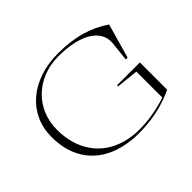

<svg xmlns="http://www.w3.org/2000/svg" viewBox="-151 -976 1245 1245"><g transform="rotate(-45 471.0 -354.0)"><path d="M617 -296V-306H826V-56Q791 -39 752 -25.5Q713 -12 671 -3Q629 6 585.5 10.5Q542 15 499 15Q422 15 356.5 -1.5Q291 -18 239.5 -50Q188 -82 152 -129Q116 -176 97.5 -235.5Q79 -295 79 -368Q79 -447 108.5 -512Q138 -577 192.5 -624Q247 -671 323 -697Q399 -723 490 -723Q550 -723 601.5 -716.5Q653 -710 698 -697Q743 -684 783 -665Q823 -646 859 -621L792 -384H775L790 -522Q793 -568 770.5 -603Q748 -638 706 -661.5Q664 -685 606.5 -696.5Q549 -708 481 -708Q405 -708 342.5 -683Q280 -658 233.5 -613.5Q187 -569 162 -508Q137 -447 137 -376Q137 -309 154 -251Q171 -193 203 -147Q235 -101 281.5 -68Q328 -35 388.5 -17.5Q449 0 521 0Q576 0 638 -10Q700 -20 768 -42V-280Z"/></g></svg>

Font: Kalnia SemiExpanded ExtraLight
Style: Regular
Weight: 250
Width: 6
Designer: Frida Medrano
Foundry: Frida Medrano
Version: Version 1.105